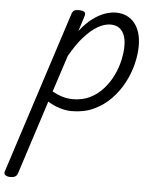

<svg xmlns="http://www.w3.org/2000/svg" viewBox="-153 -569 808 1009"><g transform="rotate(5 251.0 -64.5)"><path d="M-62 390Q-76 390 -86.5 383Q-97 376 -91 361L184 -489Q189 -505 197 -510Q205 -515 221 -515Q245 -515 252.5 -507.5Q260 -500 254 -484L229 -405Q263 -449 296.5 -473.5Q330 -498 360.5 -508.5Q391 -519 417 -519Q480 -519 516 -475Q552 -431 552 -355Q552 -310 539.5 -259Q527 -208 501 -159Q475 -110 436 -70Q397 -30 346 -6.5Q295 17 231 17Q199 17 166 6.5Q133 -4 104 -22L-22 368Q-26 379 -34.5 384.5Q-43 390 -62 390ZM122 -77Q154 -60 179.5 -53Q205 -46 231 -46Q282 -46 322 -66Q362 -86 391.5 -119.5Q421 -153 440 -192.5Q459 -232 468 -273Q477 -314 477 -348Q477 -381 468 -404.5Q459 -428 441 -441Q423 -454 395 -454Q363 -454 327.5 -433.5Q292 -413 256 -372.5Q220 -332 185 -270Z"/></g></svg>

Font: Playwrite DK Loopet Light
Style: Regular
Weight: 300
Version: Version 1.003